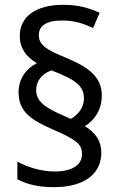

<svg xmlns="http://www.w3.org/2000/svg" viewBox="-20 -783 501 796"><path d="M57 -400C57 -322 106 -286 202 -245C298 -203 320 -185 320 -144C320 -105 288 -72 206 -72C151 -72 91 -91 52 -113V-40C91 -19 139 -7 204 -7C326 -7 400 -60 400 -150C400 -198 377 -232 332 -260C370 -283 402 -326 402 -387C402 -464 348 -504 255 -543C171 -577 141 -597 141 -637C141 -675 170 -698 238 -698C289 -698 324 -686 366 -667L393 -730C346 -751 305 -763 241 -763C130 -763 62 -715 62 -634C62 -584 87 -548 133 -521C91 -500 57 -460 57 -400ZM130 -410C130 -450 158 -480 194 -491C301 -450 328 -423 328 -375C328 -335 303 -308 274 -290L247 -302C164 -337 130 -364 130 -410Z"/></svg>

Font: Noto Sans Bengali SemiCondensed
Style: Regular
Weight: 400
Width: 4
Designer: Jelle Bosma - Monotype Design Team
Foundry: Monotype Imaging Inc.
Version: Version 2.003